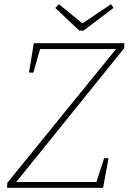

<svg xmlns="http://www.w3.org/2000/svg" viewBox="-20 -900 619 920"><path d="M14 0 15 -24 536 -665H172L140 -552H119L142 -693H576L575 -669L58 -28H442L479 -142H500L474 0ZM512 -880 524 -862 380 -753H360L245 -862L262 -880L375 -788Z"/></svg>

Font: Bitter ExtraLight
Style: Italic
Weight: 200
Italic angle: -9°
Designer: Sol Matas, and Bitter project Authors
Foundry: Sol Matas
Version: Version 2.001